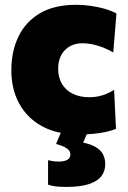

<svg xmlns="http://www.w3.org/2000/svg" viewBox="-20 -534 519 779"><path d="M298.5 11.5Q211 11.5 150.2 -22Q89.5 -55.5 57.8 -114Q26 -172.5 26 -249Q26 -325.5 54.8 -385.5Q83.5 -445.5 141.8 -480Q200 -514.5 288.5 -514.5Q318.5 -514.5 348.5 -510.2Q378.5 -506 405.2 -498.2Q432 -490.5 452.5 -479.5L439.5 -321Q410.5 -337.5 387.5 -345.2Q364.5 -353 346.5 -355.8Q328.5 -358.5 315.5 -358.5Q270.5 -358.5 243.2 -330.5Q216 -302.5 216 -254.5Q216 -220 231 -194.2Q246 -168.5 274.5 -154Q303 -139.5 343 -139.5Q360.5 -139.5 377.5 -142.8Q394.5 -146 411 -152.8Q427.5 -159.5 443 -169.5L450.5 -11Q432.5 -4 410.5 1Q388.5 6 360.8 8.8Q333 11.5 298.5 11.5ZM247.5 224.5Q233 224.5 219.2 223.5Q205.5 222.5 194 220.2Q182.5 218 175 215V116Q181 117.5 192.5 119.5Q204 121.5 217.5 121.5Q241.5 121.5 253.5 114.2Q265.5 107 265.5 92.5Q265.5 83.5 260 76.2Q254.5 69 242 62.5Q229.5 56 207.5 50L242 -31.5H336.5V0L317.5 44.5Q350 51.5 370 63.8Q390 76 398.5 93.2Q407 110.5 407 133Q407 159 392 179.8Q377 200.5 342 212.5Q307 224.5 247.5 224.5Z"/></svg>

Font: Commissioner Thin ExtraBold
Style: Regular
Weight: 800
Version: Version 1.000